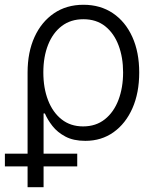

<svg xmlns="http://www.w3.org/2000/svg" viewBox="-31 -573 653 797"><path d="M83.5 204.1V-272Q83.5 -356.4 112.3 -419.4Q141.1 -482.4 193.1 -517.8Q245.1 -553.2 315.4 -553.2Q385.7 -553.2 437.7 -518.1Q489.7 -482.9 518.3 -419.7Q546.9 -356.4 546.9 -272Q546.9 -187.5 518.8 -123.8Q490.7 -60.1 440.4 -24.2Q390.1 11.7 323.2 11.7Q273.9 11.7 240.5 -6.1Q207 -23.9 186.5 -50.3Q166 -76.7 155.3 -102.1H149.9V204.1ZM314 -48.3Q367.2 -48.3 404.3 -77.9Q441.4 -107.4 460.7 -158.2Q480 -209 480 -272.5Q480 -334.5 461.2 -384.5Q442.4 -434.6 405.8 -463.9Q369.1 -493.2 314.9 -493.2Q262.7 -493.2 225.6 -465.1Q188.5 -437 168.7 -387.2Q148.9 -337.4 148.9 -272.5Q148.9 -207.5 168.5 -157Q188 -106.4 224.9 -77.4Q261.7 -48.3 314 -48.3ZM-10.7 117.7V64.9H289.6V117.7Z"/></svg>

Font: Inter Light
Style: Regular
Weight: 300
Designer: Rasmus Andersson
Foundry: rsms
Version: Version 4.000;git-a52131595